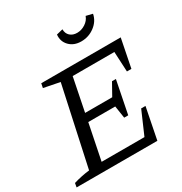

<svg xmlns="http://www.w3.org/2000/svg" viewBox="-208 -1009 1092 1153"><g transform="rotate(-30 338.0 -432.5)"><path d="M-11 0 -6 -28Q51 -45 105 -51L223 -596L112 -618L118 -648H669L630 -452H599L592 -591H303L257 -362H445L492 -446H519L474 -220H446L433 -305H246L196 -58H493L562 -217H592L549 0ZM453 -745Q402 -745 371.5 -776.5Q341 -808 346 -854L390 -865Q390 -836 408.5 -819Q427 -802 457 -802Q487 -802 514 -819.5Q541 -837 551 -865L596 -854Q587 -807 546 -776Q505 -745 453 -745Z"/></g></svg>

Font: Piazzolla SC
Style: Italic
Weight: 400
Italic angle: -11.3°
Designer: Juan Pablo del Peral
Foundry: Huerta Tipografica
Version: Version 1.330